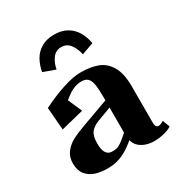

<svg xmlns="http://www.w3.org/2000/svg" viewBox="-155 -743 817 868"><g transform="rotate(-30 253.5 -309.0)"><path d="M32.5 -84Q32.5 -118 50.5 -141.2Q68.5 -164.5 95.8 -178.8Q123 -193 165 -208L302.5 -258V-276Q302.5 -319 298.2 -342.2Q294 -365.5 283 -376Q272 -386.5 251 -386.5Q232.5 -386.5 216 -380.5Q199.5 -374.5 186 -365.5Q172.5 -356.5 156 -343L188 -270L69.5 -240.5L60 -358Q117.5 -387 172.8 -405.2Q228 -423.5 268 -423.5Q319 -423.5 356 -409.8Q393 -396 415.2 -358.2Q437.5 -320.5 437.5 -253V-63Q437.5 -41 449.8 -38.2Q462 -35.5 480.5 -48L495 -11Q484 -2 457.2 5.2Q430.5 12.5 403.5 12.5Q376.5 12.5 355.2 4Q334 -4.5 321.8 -18.2Q309.5 -32 307 -48Q280 -25.5 256.5 -12Q233 1.5 209.2 7.8Q185.5 14 157.5 14Q122.5 14 94.8 4.8Q67 -4.5 49.8 -26.2Q32.5 -48 32.5 -84ZM302.5 -89.5V-220.5L230.5 -193.5Q202 -183 187.5 -164.8Q173 -146.5 173 -107.5Q173 -73.5 183.5 -57.8Q194 -42 214 -42Q229 -42 239 -44.5Q249 -47 263.2 -57Q277.5 -67 302.5 -89.5ZM249.5 -566.5Q220.5 -566.5 203.5 -543.2Q186.5 -520 181 -489L118.5 -511.5Q124.5 -545 139.8 -572Q155 -599 182.5 -615.2Q210 -631.5 249.5 -631.5Q289.5 -631.5 316.8 -615.2Q344 -599 359.5 -572.2Q375 -545.5 381 -511.5L318.5 -489Q312.5 -520 295.5 -543.2Q278.5 -566.5 249.5 -566.5Z"/></g></svg>

Font: Didactic
Style: Regular
Weight: 400
Designer: Tyler Finck
Foundry: Etcetera Type Co
Version: Version 3.007;FEAKit 1.0